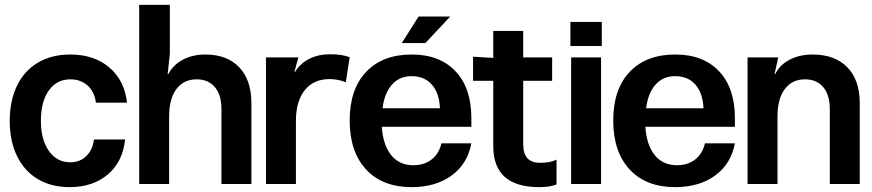

<svg xmlns="http://www.w3.org/2000/svg" viewBox="-20 -756 3583 789"><path d="M266 13Q191 13 135.5 -20Q80 -53 50 -114.5Q20 -176 20 -259Q20 -342 50 -404Q80 -466 136.5 -499Q193 -532 269 -532Q367 -532 429.5 -478.5Q492 -425 502 -334H374Q369 -378 340.5 -404Q312 -430 269 -430Q213 -430 180.5 -384Q148 -338 148 -259Q148 -182 181 -135.5Q214 -89 269 -89Q308 -89 334.5 -114.5Q361 -140 366 -183H494Q485 -92 423.5 -39.5Q362 13 266 13Z M678 -535 669 -452H672Q692 -490 732 -511Q772 -532 824 -532Q913 -532 963 -479.5Q1013 -427 1013 -333V0H890V-308Q890 -366 863 -398Q836 -430 788 -430Q735 -430 705 -390Q675 -350 675 -278V0H552V-736H678Z M1073 0V-520H1206L1190 -461H1193Q1213 -495 1250.5 -514Q1288 -533 1335 -533Q1386 -533 1417 -521L1401 -418Q1369 -431 1334 -431Q1269 -431 1232.5 -385.5Q1196 -340 1196 -259V0Z M1671 13Q1552 13 1484.5 -59.5Q1417 -132 1417 -261Q1417 -389 1484.5 -460.5Q1552 -532 1672 -532Q1787 -532 1852 -463Q1917 -394 1917 -271V-235H1549Q1554 -160 1587.5 -118.5Q1621 -77 1679 -77Q1723 -77 1753.5 -100.5Q1784 -124 1794 -167H1917Q1901 -82 1835.5 -34.5Q1770 13 1671 13ZM1788 -311Q1785 -374 1754.5 -408.5Q1724 -443 1671 -443Q1622 -443 1591 -408.5Q1560 -374 1552 -311ZM1700 -688H1830L1728 -579H1631Z M2007 -424H1924V-523L2007 -518V-629H2130V-520H2249V-424H2130V-165Q2130 -125 2147 -106Q2164 -87 2200 -87Q2242 -87 2267 -100V2Q2240 13 2196 13Q2007 13 2007 -155Z M2450 0H2327V-520H2450ZM2453 -666V-567H2324V-666Z M2754 13Q2635 13 2567.5 -59.5Q2500 -132 2500 -261Q2500 -389 2567.5 -460.5Q2635 -532 2755 -532Q2870 -532 2935 -463Q3000 -394 3000 -271V-235H2632Q2637 -160 2670.5 -118.5Q2704 -77 2762 -77Q2806 -77 2836.5 -100.5Q2867 -124 2877 -167H3000Q2984 -82 2918.5 -34.5Q2853 13 2754 13ZM2871 -311Q2868 -374 2837.5 -408.5Q2807 -443 2754 -443Q2705 -443 2674 -408.5Q2643 -374 2635 -311Z M3052 0V-520H3178L3163 -452H3166Q3185 -490 3225.5 -511Q3266 -532 3319 -532Q3411 -532 3462 -479.5Q3513 -427 3513 -333V0H3390V-308Q3390 -366 3363 -398Q3336 -430 3288 -430Q3235 -430 3205 -390Q3175 -350 3175 -278V0Z"/></svg>

Font: Non Bureau Medium
Style: Regular
Weight: 500
Designer: Jona Saucedo
Foundry: Non Foundry
Version: Version 1.000; ttfautohint (v1.8.4)